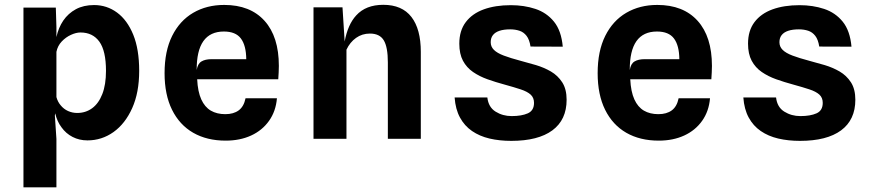

<svg xmlns="http://www.w3.org/2000/svg" viewBox="-20 -577 3640 798"><path d="M77.5 201.5V-545.5H212L214.5 -464.5V-423Q223 -462 243 -491.5Q263.5 -521.5 295.5 -538.8Q327.5 -556 371 -556Q424 -556 466.5 -524.8Q509 -493.5 533.8 -432.8Q558.5 -372 558.5 -282.5Q558.5 -192.5 529.5 -127.8Q500.5 -63 451.8 -28.2Q403 6.5 343.5 6.5Q309.5 6.5 281.8 -7.8Q254 -22 235.5 -48Q217 -72.5 209.5 -106L208 -97L214.5 0.5V201.5ZM214.5 -361.5V-173.5Q220 -153.5 232 -139.5Q245 -123.5 263 -115.5Q281 -107.5 301 -107.5Q336 -107.5 363 -127.2Q390 -147 405.2 -186Q420.5 -225 420.5 -282.5Q420.5 -365.5 393 -403.8Q365.5 -442 314.5 -442Q296.5 -442 275 -432.2Q253.5 -422.5 236.5 -404.5Q219.5 -386.5 214.5 -361.5Z M918 7.5Q840 7.5 783 -25.2Q726 -58 695 -120.8Q664 -183.5 664 -273Q664 -364.5 695.5 -427.8Q727 -491 783 -523.8Q839 -556.5 912 -556.5Q1020 -556.5 1079.5 -490.5Q1139 -424.5 1139 -303Q1139 -288 1138.2 -275.5Q1137.5 -263 1136.5 -247.5H799.5Q802 -196 816.5 -164Q831 -132 856.2 -117.2Q881.5 -102.5 916.5 -102.5Q950.5 -102.5 972 -118.2Q993.5 -134 1000.5 -168.5H1131Q1126.5 -114.5 1098.2 -74.8Q1070 -35 1023.8 -13.8Q977.5 7.5 918 7.5ZM797.5 -286Q801.5 -312 817.2 -321.5Q833 -331 858.5 -331H1003.5Q1003 -388 981.2 -417Q959.5 -446 910.5 -446Q853.5 -446 825.2 -406Q797 -366 797.5 -286Z M1283 0V-546.5H1403.5L1412.5 -404.5Q1425.5 -475 1460.5 -513Q1500.5 -557 1573 -557Q1651 -557 1690 -506.5Q1729 -456 1729 -361.5V0H1592V-317.5Q1592 -381.5 1575 -409.5Q1558 -437.5 1517.5 -437.5Q1485 -437.5 1459.8 -419.5Q1434.5 -401.5 1420 -370.5V0Z M2105 8.5Q2056 8.5 2014.5 -1.2Q1973 -11 1941.8 -32.5Q1910.5 -54 1891.8 -88.5Q1873 -123 1869.5 -172H2005.5Q2010 -131.5 2039.8 -113Q2069.5 -94.5 2106.5 -94.5Q2148 -94.5 2173.8 -106Q2199.5 -117.5 2199.5 -149.5Q2199.5 -171 2185.5 -183.8Q2171.5 -196.5 2144.2 -205.5Q2117 -214.5 2077 -225.5Q2040 -235.5 2006.2 -247.5Q1972.5 -259.5 1946 -277.8Q1919.5 -296 1904.2 -324.5Q1889 -353 1889 -395.5Q1889 -449.5 1915.8 -485Q1942.5 -520.5 1990.5 -538Q2038.5 -555.5 2103 -555.5Q2158.5 -555.5 2205.2 -540Q2252 -524.5 2282.5 -487Q2313 -449.5 2319 -383L2185 -383.5Q2180.5 -412.5 2168.5 -428Q2156.5 -443.5 2139 -449.2Q2121.5 -455 2100.5 -455Q2074 -455 2056 -449Q2038 -443 2028.8 -431.2Q2019.5 -419.5 2019.5 -401.5Q2019.5 -383 2032.8 -369.8Q2046 -356.5 2073.8 -346Q2101.5 -335.5 2143 -324.5Q2174 -316.5 2207.5 -306.5Q2241 -296.5 2269.8 -279.8Q2298.5 -263 2316.8 -234.8Q2335 -206.5 2335 -162.5Q2335 -79 2275.8 -35.2Q2216.5 8.5 2105 8.5Z M2718 7.5Q2640 7.5 2583 -25.2Q2526 -58 2495 -120.8Q2464 -183.5 2464 -273Q2464 -364.5 2495.5 -427.8Q2527 -491 2583 -523.8Q2639 -556.5 2712 -556.5Q2820 -556.5 2879.5 -490.5Q2939 -424.5 2939 -303Q2939 -288 2938.2 -275.5Q2937.5 -263 2936.5 -247.5H2599.5Q2602 -196 2616.5 -164Q2631 -132 2656.2 -117.2Q2681.5 -102.5 2716.5 -102.5Q2750.5 -102.5 2772 -118.2Q2793.5 -134 2800.5 -168.5H2931Q2926.5 -114.5 2898.2 -74.8Q2870 -35 2823.8 -13.8Q2777.5 7.5 2718 7.5ZM2597.5 -286Q2601.5 -312 2617.2 -321.5Q2633 -331 2658.5 -331H2803.5Q2803 -388 2781.2 -417Q2759.5 -446 2710.5 -446Q2653.5 -446 2625.2 -406Q2597 -366 2597.5 -286Z M3305 8.5Q3256 8.5 3214.5 -1.2Q3173 -11 3141.8 -32.5Q3110.5 -54 3091.8 -88.5Q3073 -123 3069.5 -172H3205.5Q3210 -131.5 3239.8 -113Q3269.5 -94.5 3306.5 -94.5Q3348 -94.5 3373.8 -106Q3399.5 -117.5 3399.5 -149.5Q3399.5 -171 3385.5 -183.8Q3371.5 -196.5 3344.2 -205.5Q3317 -214.5 3277 -225.5Q3240 -235.5 3206.2 -247.5Q3172.5 -259.5 3146 -277.8Q3119.5 -296 3104.2 -324.5Q3089 -353 3089 -395.5Q3089 -449.5 3115.8 -485Q3142.5 -520.5 3190.5 -538Q3238.5 -555.5 3303 -555.5Q3358.5 -555.5 3405.2 -540Q3452 -524.5 3482.5 -487Q3513 -449.5 3519 -383L3385 -383.5Q3380.5 -412.5 3368.5 -428Q3356.5 -443.5 3339 -449.2Q3321.5 -455 3300.5 -455Q3274 -455 3256 -449Q3238 -443 3228.8 -431.2Q3219.5 -419.5 3219.5 -401.5Q3219.5 -383 3232.8 -369.8Q3246 -356.5 3273.8 -346Q3301.5 -335.5 3343 -324.5Q3374 -316.5 3407.5 -306.5Q3441 -296.5 3469.8 -279.8Q3498.5 -263 3516.8 -234.8Q3535 -206.5 3535 -162.5Q3535 -79 3475.8 -35.2Q3416.5 8.5 3305 8.5Z"/></svg>

Font: Spline Sans Mono SemiBold
Style: Regular
Weight: 600
Monospace: yes
Version: Version 1.004